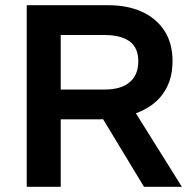

<svg xmlns="http://www.w3.org/2000/svg" viewBox="-20 -720 741 740"><path d="M83 0V-700H396Q472 -700 527.5 -674.5Q583 -649 614 -601Q645 -553 645 -485Q645 -428 624 -385.5Q603 -343 565 -315.5Q527 -288 474.5 -274Q422 -260 359 -260H214V0ZM535 0 365 -281 489 -307 681 0ZM214 -375H385Q446 -375 479.5 -403Q513 -431 513 -484Q513 -536 479.5 -560.5Q446 -585 383 -585H214Z"/></svg>

Font: REM Medium Medium
Style: Regular
Weight: 500
Version: Version 1.005;gftools[0.9.28]